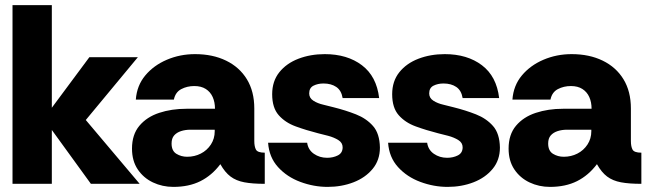

<svg xmlns="http://www.w3.org/2000/svg" viewBox="-20 -720 2542 752"><path d="M29 0V-700H183V-298L330 -496H520L316 -250L527 0H336L183 -211V0Z M659 12Q616 12 579 -5.5Q542 -23 519.5 -56.5Q497 -90 497 -138Q497 -193 526 -227.5Q555 -262 603.5 -278Q652 -294 710 -294H822Q822 -320 813 -340Q804 -360 786 -371.5Q768 -383 741 -383Q713 -383 690 -371Q667 -359 661 -330H512Q516 -385 549 -424.5Q582 -464 633.5 -486Q685 -508 744 -508Q813 -508 865.5 -482.5Q918 -457 947 -409.5Q976 -362 976 -295V-168Q976 -146 982.5 -134Q989 -122 1017 -122V0Q969 0 937 -6Q905 -12 883 -28.5Q861 -45 843 -77Q810 -33 765 -10.5Q720 12 659 12ZM713 -106Q742 -106 766.5 -118.5Q791 -131 806 -154Q821 -177 821 -206V-212H726Q706 -212 689 -206.5Q672 -201 662 -189.5Q652 -178 652 -158Q652 -129 671 -117.5Q690 -106 713 -106Z M1263 12Q1209 12 1156.5 -7.5Q1104 -27 1069 -65.5Q1034 -104 1030 -161H1183Q1187 -133 1209.5 -117.5Q1232 -102 1261 -102Q1285 -102 1303.5 -111.5Q1322 -121 1322 -143Q1322 -161 1305 -171.5Q1288 -182 1265.5 -188Q1243 -194 1226 -198Q1179 -210 1138 -225Q1097 -240 1071.5 -269Q1046 -298 1046 -351Q1046 -402 1074 -437Q1102 -472 1149 -490Q1196 -508 1252 -508Q1340 -508 1397.5 -464.5Q1455 -421 1465 -336H1322Q1317 -366 1297 -379.5Q1277 -393 1247 -393Q1225 -393 1208 -384.5Q1191 -376 1191 -354Q1191 -336 1207.5 -325.5Q1224 -315 1246 -310Q1268 -305 1286 -300Q1334 -288 1374.5 -272Q1415 -256 1441 -226.5Q1467 -197 1468 -142Q1468 -93 1439.5 -58.5Q1411 -24 1364.5 -6Q1318 12 1263 12Z M1733 12Q1679 12 1626.5 -7.5Q1574 -27 1539 -65.5Q1504 -104 1500 -161H1653Q1657 -133 1679.5 -117.5Q1702 -102 1731 -102Q1755 -102 1773.5 -111.5Q1792 -121 1792 -143Q1792 -161 1775 -171.5Q1758 -182 1735.5 -188Q1713 -194 1696 -198Q1649 -210 1608 -225Q1567 -240 1541.5 -269Q1516 -298 1516 -351Q1516 -402 1544 -437Q1572 -472 1619 -490Q1666 -508 1722 -508Q1810 -508 1867.5 -464.5Q1925 -421 1935 -336H1792Q1787 -366 1767 -379.5Q1747 -393 1717 -393Q1695 -393 1678 -384.5Q1661 -376 1661 -354Q1661 -336 1677.5 -325.5Q1694 -315 1716 -310Q1738 -305 1756 -300Q1804 -288 1844.5 -272Q1885 -256 1911 -226.5Q1937 -197 1938 -142Q1938 -93 1909.5 -58.5Q1881 -24 1834.5 -6Q1788 12 1733 12Z M2134 12Q2091 12 2054 -5.5Q2017 -23 1994.5 -56.5Q1972 -90 1972 -138Q1972 -193 2001 -227.5Q2030 -262 2078.5 -278Q2127 -294 2185 -294H2297Q2297 -320 2288 -340Q2279 -360 2261 -371.5Q2243 -383 2216 -383Q2188 -383 2165 -371Q2142 -359 2136 -330H1987Q1991 -385 2024 -424.5Q2057 -464 2108.5 -486Q2160 -508 2219 -508Q2288 -508 2340.5 -482.5Q2393 -457 2422 -409.5Q2451 -362 2451 -295V-168Q2451 -146 2457.5 -134Q2464 -122 2492 -122V0Q2444 0 2412 -6Q2380 -12 2358 -28.5Q2336 -45 2318 -77Q2285 -33 2240 -10.5Q2195 12 2134 12ZM2188 -106Q2217 -106 2241.5 -118.5Q2266 -131 2281 -154Q2296 -177 2296 -206V-212H2201Q2181 -212 2164 -206.5Q2147 -201 2137 -189.5Q2127 -178 2127 -158Q2127 -129 2146 -117.5Q2165 -106 2188 -106Z"/></svg>

Font: Rethink Sans ExtraBold
Style: Regular
Weight: 800
Designer: The Rethink Sans project authors (Hans Thiessen). DM Sans designed by Colophon Foundry.
Foundry: Rethink Communications LLC
Version: Version 1.001